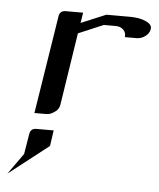

<svg xmlns="http://www.w3.org/2000/svg" viewBox="-65 -350 475 575"><g transform="rotate(5 173.0 -62.0)"><path d="M-22 188 22.9 125 33.2 63Q36.1 46.9 53.2 46.9H105L98.1 94.2ZM43 0 89.8 -295.9Q92.8 -312 109.9 -312H162.1L157.2 -280.8L231.9 -312H303.2Q332 -312 351.1 -303.2Q370.6 -294.4 368.2 -280.8Q366.2 -267.6 354 -258.8Q342.3 -250 328.1 -250H293Q294.9 -263.2 286.1 -272Q277.3 -280.8 263.2 -280.8H227.1L151.9 -249L118.2 -30.8Q115.7 -16.6 103 -8.8Q91.3 0 78.1 0Z"/></g></svg>

Font: Hhenum
Style: Italic
Weight: 400
Designer: T. Christopher White
Version: Version 1.0